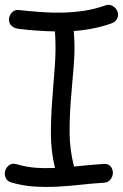

<svg xmlns="http://www.w3.org/2000/svg" viewBox="-29 -748 504 787"><path d="M17.6 0Q0 -4.9 -5.9 -19.5Q-11.7 -34.2 -7.8 -47.9Q-3.9 -61.5 8.3 -70.8Q20.5 -80.1 38.1 -75.2Q77.1 -63.5 116.2 -60.5Q155.3 -57.6 196.3 -59.6Q179.7 -128.9 179.7 -198.7Q179.7 -268.6 185.1 -338.4Q190.4 -408.2 195.8 -478.5Q201.2 -548.8 196.3 -619.1Q159.2 -620.1 121.6 -622.6Q84 -625 46.9 -629.9Q30.3 -631.8 19 -641.6Q7.8 -651.4 7.8 -668Q7.8 -682.6 19 -695.8Q30.3 -709 46.9 -707Q91.8 -702.1 137.2 -698.7Q182.6 -695.3 227.5 -696.3Q272.5 -697.3 316.9 -704.1Q361.3 -710.9 405.3 -726.6Q419.9 -731.4 434.1 -722.7Q448.2 -713.9 453.1 -699.2Q458 -682.6 449.7 -669.4Q441.4 -656.2 425.8 -651.4Q352.5 -626 273.4 -621.1Q279.3 -551.8 273.4 -481.4Q267.6 -411.1 261.7 -341.8Q255.9 -272.5 256.3 -203.1Q256.8 -133.8 274.4 -65.4Q305.7 -68.4 335.9 -71.3Q366.2 -74.2 396.5 -76.2Q415 -77.1 424.3 -65.9Q433.6 -54.7 433.6 -40Q433.6 -25.4 424.3 -12.7Q415 0 396.5 1Q348.6 3.9 301.3 9.3Q253.9 14.6 206.5 17.1Q159.2 19.5 111.8 16.6Q64.5 13.7 17.6 0Z"/></svg>

Font: Schoolbell
Style: Regular
Weight: 400
Designer: Font Diner, Inc
Foundry: Font Diner, Inc
Version: Version 1.001